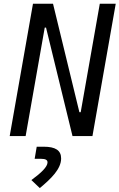

<svg xmlns="http://www.w3.org/2000/svg" viewBox="-20 -713 626 1006"><path d="M359.9 0H464.4L586.4 -693.4H502.9L402.8 -125H396L257.8 -693.4H152.8L30.8 0H114.3L214.4 -568.4H221.2ZM188.5 272.5C248 223.1 300.3 172.4 300.3 117.2C300.3 74.7 270.5 55.7 209 55.7H172.4L161.6 119.1H194.8C218.3 119.1 229 125 229 137.7C229 161.1 196.3 192.4 144.5 230.5Z"/></svg>

Font: Cascadia Mono NF SemiLight
Style: Italic
Weight: 350
Italic angle: -10°
Monospace: yes
Designer: Aaron Bell
Foundry: Saja Typeworks
Version: Version 2404.023